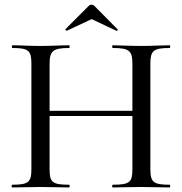

<svg xmlns="http://www.w3.org/2000/svg" viewBox="-20 -824 801 844"><path d="M274 -689 383 -740 491 -689C494 -686 500 -693 496 -696L394 -799C388 -805 377 -805 371 -799L268 -696C265 -693 272 -688 274 -689ZM726 -12C654 -12 641 -23 641 -81V-544C641 -601 654 -613 726 -613C729 -613 729 -625 726 -625C693 -625 647 -622 602 -622C549 -622 508 -625 476 -625C472 -625 472 -613 476 -613C551 -613 562 -599 562 -542V-337H198V-542C198 -599 211 -613 284 -613C287 -613 287 -625 284 -625C250 -625 208 -622 156 -622C110 -622 68 -625 35 -625C31 -625 31 -613 35 -613C106 -613 118 -601 118 -544V-81C118 -23 105 -12 34 -12C30 -12 30 0 34 0C67 0 110 -2 156 -2C208 -2 249 0 284 0C287 0 287 -12 284 -12C209 -12 198 -23 198 -81V-314H562V-81C562 -23 551 -12 476 -12C472 -12 472 0 476 0C508 0 549 -2 602 -2C647 -2 693 0 726 0C729 0 729 -12 726 -12Z"/></svg>

Font: Cormorant Infant Book
Style: Regular
Weight: 500
Designer: Christian Thalmann (Catharsis Fonts)
Version: Version 1.000;PS 002.000;hotconv 1.0.88;makeotf.lib2.5.64775